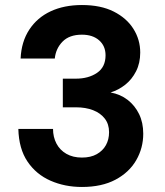

<svg xmlns="http://www.w3.org/2000/svg" viewBox="-20 -732 657 764"><path d="M306 12Q238 12 181 -13Q124 -38 89.5 -89Q55 -140 53 -219H191Q191 -187 204.5 -161Q218 -135 244 -120Q270 -105 306 -105Q341 -105 365 -118.5Q389 -132 401.5 -154.5Q414 -177 414 -206Q414 -238 397 -260Q380 -282 350.5 -293.5Q321 -305 282 -305H230V-419H282Q332 -419 366 -442Q400 -465 400 -512Q400 -549 374.5 -571.5Q349 -594 306 -594Q256 -594 229 -566.5Q202 -539 198 -499H62Q65 -566 96.5 -614Q128 -662 181.5 -687Q235 -712 306 -712Q381 -712 432.5 -686Q484 -660 511 -617Q538 -574 538 -523Q538 -481 521.5 -448.5Q505 -416 478.5 -395Q452 -374 420 -364Q459 -357 488 -334.5Q517 -312 533.5 -278Q550 -244 550 -200Q550 -143 522 -94.5Q494 -46 439.5 -17Q385 12 306 12Z"/></svg>

Font: DM Sans 10pt ExtraBold
Style: Regular
Weight: 800
Version: Version 4.004;gftools[0.9.30]